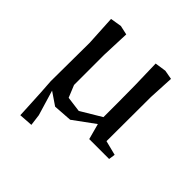

<svg xmlns="http://www.w3.org/2000/svg" viewBox="-180 -658 983 983"><g transform="rotate(45 311.5 -166.5)"><path d="M202 20 133 -27 174 110 182 172 107 177Q107 177 106 154Q105 131 103 95Q101 59 99 19Q97 -21 94 -56L96 -337L87 -500L148 -510L198 -499L192 -345V-127L219 -61L303 -50L415 -117V-221L414 -346L410 -500L471 -509L521 -500L514 -362L513 -41L592 -21L587 14H443L420 -71H419L304 13Z"/></g></svg>

Font: Alike Angular
Style: Regular
Weight: 400
Designer: Sveta Sebyakina
Foundry: Cyreal (www.cyreal.org)
Version: Version 1.300; ttfautohint (v1.8.4.7-5d5b)